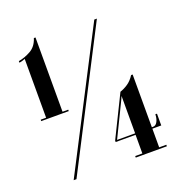

<svg xmlns="http://www.w3.org/2000/svg" viewBox="-130 -825 873 934"><g transform="rotate(-20 307.0 -358.0)"><path d="M43 -324V-331.5H71V-636Q67.5 -634.5 57.8 -631.2Q48 -628 40.5 -627.5V-635.5Q73 -641 104 -658.5Q135 -676 147.5 -716H156V-331.5H185.5V-324ZM93 0 454.5 -700H468L107.5 0ZM414.5 0V-8H451.5V-104.5H348.5V-112L454 -326.5Q474 -333 494.2 -346.5Q514.5 -360 530.5 -385H538.5V-112H545Q559.5 -112 567.8 -128.5Q576 -145 576 -165.5H584.5V-104.5H538.5V-8H575.5V0ZM452 -305.5 446 -291.5 358.5 -112H452Z"/></g></svg>

Font: Imbue 100pt Medium
Style: Regular
Weight: 500
Designer: Tyler Finck
Foundry: Etcetera Type Company
Version: Version 1.102; ttfautohint (v1.8.3)